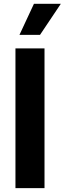

<svg xmlns="http://www.w3.org/2000/svg" viewBox="-20 -979 337 999"><path d="M211.6 -727.3H60.4V0H211.6ZM81.3 -797.6H188.2L296.5 -959.2H156.6Z"/></svg>

Font: Karasuma Gothic
Style: Bold
Weight: 700
Designer: Rasmus Andersson / Ryoko Nishizuka
Foundry: Genbu
Version: Version 1.00